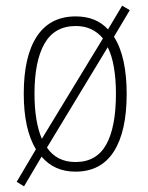

<svg xmlns="http://www.w3.org/2000/svg" viewBox="-20 -597 522 679"><path d="M428 -265Q428 -132 382.5 -61Q337 10 247 10Q172 10 127 -43L65 62L39 46L107 -69Q64 -140 64 -266Q64 -398 110.5 -468.5Q157 -539 248 -539Q320 -539 362 -493L412 -577L439 -561L383 -467Q406 -431 417 -380Q428 -329 428 -265ZM102 -266Q102 -167 128 -106L344 -461Q327 -482 303 -493.5Q279 -505 248 -505Q173 -505 137.5 -443Q102 -381 102 -266ZM390 -266Q390 -316 383 -358Q376 -400 361 -430L146 -75Q181 -24 247 -24Q321 -24 355.5 -85.5Q390 -147 390 -266Z"/></svg>

Font: Noto Sans Thai Cond ExtLt
Style: Regular
Weight: 200
Width: 3
Designer: Monotype Design Team
Foundry: Monotype Imaging Inc.
Version: Version 2.002; ttfautohint (v1.8.4.7-5d5b)